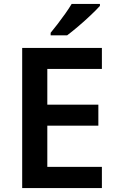

<svg xmlns="http://www.w3.org/2000/svg" viewBox="-20 -1051 598 978"><path d="M499 -93H93V-807H499V-700H221V-518H481V-411H221V-201H499ZM489 -1021Q473 -1003 442.5 -974Q412 -945 379 -917Q346 -889 322 -871H238V-884Q253 -902 273 -928Q293 -954 312.5 -981.5Q332 -1009 345 -1031H489Z"/></svg>

Font: Noto Sans Telugu UI SemiBold
Style: Regular
Weight: 600
Designer: Jelle Bosma - Monotype Design Team
Foundry: Monotype Imaging Inc.
Version: Version 2.005; ttfautohint (v1.8.4.7-5d5b)